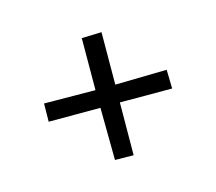

<svg xmlns="http://www.w3.org/2000/svg" viewBox="-73 -530 673 599"><g transform="rotate(30 263.5 -231.0)"><path d="M306.2 -231.9 425.8 -110.8 382.8 -68.8 262.2 -187 144 -68.8 103 -110.8 221.2 -227.1 103 -346.2 147 -393.1 266.1 -272.9 381.8 -393.1 425.8 -351.1Z"/></g></svg>

Font: Linux Libertine O
Style: Bold
Weight: 700
Designer: Philipp H. Poll
Foundry: Philipp H. Poll
Version: Version 5.0.0